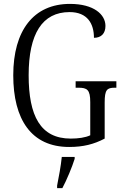

<svg xmlns="http://www.w3.org/2000/svg" viewBox="-20 -744 633 985"><path d="M335 10C407 10 462 -4 517 -33V-218C517 -284 529 -294 569 -294H577V-327H368V-294H382C427 -294 443 -284 443 -220V-50C418 -38 381 -33 343 -33C187 -33 127 -150 127 -358C127 -571 197 -682 337 -682C429 -682 462 -622 462 -550C499 -550 521 -572 521 -611C521 -670 461 -724 339 -724C152 -724 48 -587 48 -358C48 -132 140 10 335 10ZM273 208V221H300C322 180 350 113 363 71V61H297C292 110 282 162 273 208Z"/></svg>

Font: Noto Serif Armenian Condensed Light
Style: Regular
Weight: 300
Width: 3
Designer: Monotype Design Team
Foundry: Monotype Imaging Inc.
Version: Version 2.008